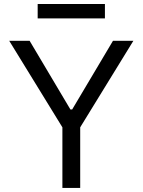

<svg xmlns="http://www.w3.org/2000/svg" viewBox="-20 -929 705 949"><path d="M25.6 -727.3H126.4L328.1 -387.8H336.6L538.4 -727.3H639.2L376.4 -299.7V0H288.4V-299.7ZM498.6 -909.1V-838.1H166.2V-909.1Z"/></svg>

Font: Inter Zeller
Style: Regular
Weight: 400
Designer: Rasmus Andersson; Joe Bland
Foundry: zeller
Version: Version 3.015;git-dec3a8cb1